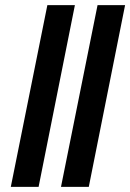

<svg xmlns="http://www.w3.org/2000/svg" viewBox="-20 -726 506 746"><path d="M22 0 164 -706H271L130 0ZM217 0 359 -706H466L325 0Z"/></svg>

Font: Source Sans 3 SemiBold
Style: Italic
Weight: 600
Italic angle: -11°
Designer: Paul D. Hunt
Foundry: Adobe
Version: Version 3.046;hotconv 1.0.118;makeotfexe 2.5.65603